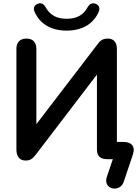

<svg xmlns="http://www.w3.org/2000/svg" viewBox="-20 -941 814 1135"><path d="M711 135 766 -29C781 -74 759 -102 710 -102H671V-654C671 -690 651 -713 619 -713C588 -713 573 -703 554 -676L195 -207V-652C195 -691 174 -713 137 -713C98 -713 77 -691 77 -652V-57C77 -15 97 8 131 8C161 8 173 -3 194 -30L553 -500V-58C553 -16 575 0 616 0H647L611 106C588 180 689 199 711 135ZM374 -760C466 -760 532 -800 563 -870C574 -895 564 -912 544 -919C523 -926 509 -918 496 -895C472 -852 433 -830 374 -830C315 -830 276 -852 252 -895C239 -918 225 -926 204 -919C184 -912 174 -895 185 -870C216 -800 282 -760 374 -760Z"/></svg>

Font: SN Pro SemiBold
Style: Regular
Weight: 600
Designer: Tobias Whetton
Foundry: Supernotes
Version: Version 1.003;Glyphs 3.3 (3324)